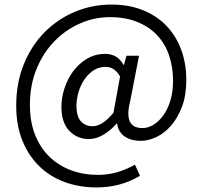

<svg xmlns="http://www.w3.org/2000/svg" viewBox="-20 -666 887 841"><path d="M403 155Q329 155 265 132Q201 109 153.5 63.5Q106 18 78.5 -49Q51 -116 51 -203Q51 -303 84.5 -385Q118 -467 175.5 -525Q233 -583 308.5 -614.5Q384 -646 468 -646Q544 -646 604.5 -622Q665 -598 707.5 -554.5Q750 -511 773 -450Q796 -389 796 -315Q796 -249 777.5 -199.5Q759 -150 730 -116.5Q701 -83 665.5 -66Q630 -49 596 -49Q555 -49 526.5 -68Q498 -87 493 -125H491Q466 -96 434 -76.5Q402 -57 369 -57Q318 -57 283.5 -93Q249 -129 249 -198Q249 -238 262.5 -279.5Q276 -321 301 -354.5Q326 -388 361.5 -409Q397 -430 441 -430Q467 -430 487 -418.5Q507 -407 521 -382H523L534 -422H589L550 -222Q520 -105 604 -105Q628 -105 651.5 -119Q675 -133 694.5 -159.5Q714 -186 726 -224.5Q738 -263 738 -312Q738 -372 720.5 -423.5Q703 -475 668 -512Q633 -549 581 -570Q529 -591 461 -591Q394 -591 331 -563.5Q268 -536 219 -486Q170 -436 140.5 -365Q111 -294 111 -206Q111 -133 133.5 -76Q156 -19 196 20Q236 59 290.5 79.5Q345 100 409 100Q455 100 496 87.5Q537 75 571 55L593 104Q508 155 403 155ZM385 -113Q406 -113 428.5 -127Q451 -141 477 -172L506 -331Q492 -354 477 -363.5Q462 -373 442 -373Q412 -373 388.5 -357Q365 -341 348.5 -316Q332 -291 323.5 -261Q315 -231 315 -203Q315 -155 335 -134Q355 -113 385 -113Z"/></svg>

Font: SourceSansPro
Style: Book
Weight: 400
Designer: Paul D. Hunt
Foundry: Adobe Systems Incorporated
Version: Version 2.021;PS 2.000;hotconv 1.0.86;makeotf.lib2.5.63406